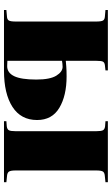

<svg xmlns="http://www.w3.org/2000/svg" viewBox="181 -742 561 963"><g transform="rotate(90 461.5 -260.5)"><path d="M30 0V-12L64 -15Q78 -16 83 -24.5Q88 -33 88 -59V-462Q88 -488 83 -496.5Q78 -505 64 -506L30 -509V-521H333V-509L306 -506Q293 -504 289 -496Q285 -488 285 -462V-310Q296 -311 314.5 -312.5Q333 -314 363 -314Q460 -314 521 -277.5Q582 -241 582 -166Q582 -85 516 -42.5Q450 0 335 0ZM588 0V-12L614 -14Q629 -16 633.5 -25Q638 -34 638 -58V-463Q638 -487 633.5 -496Q629 -505 614 -507L588 -509V-521H894V-509L865 -506Q847 -505 841 -497Q835 -489 835 -463V-58Q835 -33 841 -24.5Q847 -16 865 -15L894 -12V0ZM312 -16Q345 -16 362 -51Q379 -86 379 -162Q379 -231 359.5 -262.5Q340 -294 315 -294Q307 -294 299.5 -293Q292 -292 285 -291V-17Q296 -16 312 -16Z"/></g></svg>

Font: Literata 72pt ExtraBold
Style: Regular
Weight: 800
Designer: Latin by Veronika Burian and Jose Scaglione. Greek by Irene Vlachou. Cyrillic by Vera Evstafieva.
Foundry: TypeTogether
Version: Version 3.002